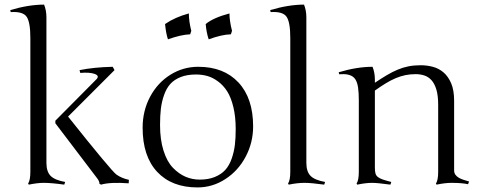

<svg xmlns="http://www.w3.org/2000/svg" viewBox="-20 -800 2117 840"><path d="M112.8 -633.8Q112.8 -703.1 96.4 -726.8Q80.1 -750.5 26.9 -747.1L24.9 -755.9Q105.5 -779.8 172.9 -779.8Q183.1 -754.4 183.1 -724.1V-87.9Q183.1 -49.3 201.2 -30.8Q219.2 -12.2 265.1 -3.9L261.2 7.8Q205.1 0 170.9 0Q144 0 106 7.8L103 2.9Q112.8 -11.2 112.8 -48.8ZM402.8 -22.9 222.2 -260.7V-272L402.8 -454.1Q416.5 -469.2 392.6 -477.1Q371.1 -484.4 331.1 -481L328.1 -493.2Q390.6 -505.9 473.1 -507.8L481 -493.2L277.8 -290Q467.3 -52.2 489.3 -36.4Q511.2 -20.5 543.9 -13.2L543 2Q462.9 -3.9 421.9 7.8L415 3.9Q416 -6.8 402.8 -22.9Z M847.2 -507.8Q959.5 -507.8 1023.4 -439Q1087.4 -370.1 1087.4 -247.1Q1087.4 -175.8 1054.7 -114.3Q1022 -52.7 965.8 -16.4Q909.7 20 844.2 20Q731.4 20 667.7 -48.1Q604 -116.2 604 -241.2Q604 -315.4 636.7 -376.7Q669.4 -438 725.3 -472.9Q781.2 -507.8 847.2 -507.8ZM837.4 -474.1Q798.8 -474.1 770.5 -462.9Q742.2 -451.7 725.1 -432.6Q708 -413.6 697.8 -384.3Q687.5 -355 683.8 -324.2Q680.2 -293.5 680.2 -252.9Q680.2 -188.5 695.6 -140.4Q710.9 -92.3 736.8 -65.7Q762.7 -39.1 792 -26.6Q821.3 -14.2 854 -14.2Q892.1 -14.2 920.7 -26.1Q949.2 -38.1 966.3 -57.4Q983.4 -76.7 993.7 -106.2Q1003.9 -135.7 1007.6 -166Q1011.2 -196.3 1011.2 -234.9Q1011.2 -289.1 1001 -331.5Q990.7 -374 973.9 -400.4Q957 -426.8 933.8 -443.8Q910.6 -460.9 887.2 -467.5Q863.8 -474.1 837.4 -474.1ZM702.1 -694.8Q745.1 -724.6 806.2 -741.2Q806.2 -707 816.9 -665L812 -649.9Q772 -648.4 714.8 -627.9Q706.1 -653.8 702.1 -694.8ZM879.9 -694.8Q912.6 -722.2 983.9 -741.2Q983.9 -709 995.1 -665L990.2 -649.9Q950.2 -648.9 893.1 -627.9Q883.3 -655.8 879.9 -694.8Z M1320.3 -87.9Q1320.3 -49.3 1338.4 -30.8Q1356.4 -12.2 1402.3 -3.9L1398.4 7.8Q1342.3 0 1311.8 0Q1281.2 0 1243.2 7.8L1240.2 2.9Q1250 -11.2 1250 -48.8V-633.8Q1250 -703.1 1233.6 -726.8Q1217.3 -750.5 1164.1 -747.1L1162.1 -755.9Q1242.7 -779.8 1310.1 -779.8Q1320.3 -754.4 1320.3 -724.1Z M1549.8 -361.8Q1549.8 -394.5 1546.6 -416.5Q1543.5 -438.5 1535.4 -451.7Q1527.3 -464.8 1513.2 -470.2Q1499 -475.6 1483.2 -475.6Q1467.3 -475.6 1463.9 -475.1L1461.9 -483.9Q1541.5 -507.8 1609.9 -507.8Q1620.1 -481.9 1620.1 -452.1V-438Q1648.4 -457 1672.4 -471.2Q1696.3 -485.4 1719.5 -495.1Q1742.7 -504.9 1767.1 -509.8Q1791.5 -514.6 1820.8 -514.6Q1847.2 -514.6 1873.3 -507.8Q1899.4 -501 1920.2 -483.4Q1940.9 -465.8 1953.9 -435.5Q1966.8 -405.3 1966.8 -358.9V-55.2Q1966.8 -43.5 1972.4 -35.6Q1978 -27.8 1987.1 -22.5Q1996.1 -17.1 2007.8 -13.4Q2019.5 -9.8 2032.2 -5.9L2027.8 5.9Q2000.5 0 1955.1 0Q1927.2 0 1890.1 7.8L1887.2 2.9Q1897 -11.2 1897 -48.8V-340.8Q1897 -381.8 1889.2 -408Q1881.3 -434.1 1867.9 -449Q1854.5 -463.9 1836.7 -469.7Q1818.8 -475.6 1798.8 -475.6Q1774.4 -475.6 1753.2 -471.2Q1731.9 -466.8 1710.7 -457.8Q1689.5 -448.7 1667.5 -435.3Q1645.5 -421.9 1620.1 -403.8V-66.9Q1620.1 -51.3 1622.6 -41.7Q1625 -32.2 1632.8 -25.9Q1640.6 -19.5 1654.8 -14.6Q1668.9 -9.8 1691.9 -3.9L1688 7.8Q1659.7 3.9 1639.9 2Q1620.1 0 1607.9 0Q1580.1 0 1543 7.8L1540 2.9Q1549.8 -11.2 1549.8 -48.8Z"/></svg>

Font: Junge
Style: Regular
Weight: 400
Designer: Alexei Vanyashin
Foundry: Cyreal (www.cyreal.org)
Version: Version 1.002